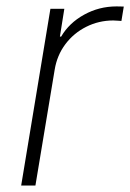

<svg xmlns="http://www.w3.org/2000/svg" viewBox="-20 -573 402 593"><path d="M45.4 0 135.7 -545.9H178.7L165 -460H168.9Q193.4 -502 239.7 -527.6Q286.1 -553.2 339.8 -553.2Q346.2 -553.2 351.6 -553Q356.9 -552.7 362.3 -552.7L355 -508.3Q351.6 -508.3 345 -509Q338.4 -509.8 330.1 -509.8Q285.2 -509.8 246.3 -490.2Q207.5 -470.7 181.9 -436.5Q156.2 -402.3 148.9 -357.9L89.4 0Z"/></svg>

Font: Inter ExtraLight
Style: Italic
Weight: 250
Italic angle: -9.3988°
Designer: Rasmus Andersson
Foundry: rsms
Version: Version 4.001;git-66647c0bb